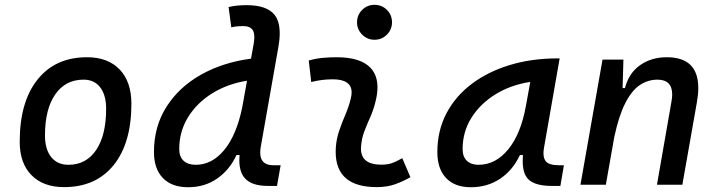

<svg xmlns="http://www.w3.org/2000/svg" viewBox="-20 -764 2970 794"><path d="M245.1 9.8Q158.7 9.8 110.1 -39.8Q61.5 -89.4 61.5 -177.7Q61.5 -342.8 135.3 -435.1Q209 -527.3 339.8 -527.3Q426.3 -527.3 474.9 -476.6Q523.4 -425.8 523.4 -335Q523.4 -172.4 450 -81.3Q376.5 9.8 245.1 9.8ZM263.2 -82.5Q336.4 -82.5 377.7 -143.8Q418.9 -205.1 418.9 -314Q418.9 -370.6 394.5 -402.6Q370.1 -434.6 325.7 -434.6Q250.5 -434.6 208.3 -373.5Q166 -312.5 166 -203.6Q166 -146.5 191.7 -114.5Q217.3 -82.5 263.2 -82.5Z M757.8 10.3Q690.4 10.3 653.6 -27.8Q616.7 -65.9 616.7 -135.3Q616.7 -240.7 668.2 -322Q719.7 -403.3 810.3 -454.6Q900.9 -505.9 1018.1 -521.5L1029.3 -584.5Q1031.7 -599.1 1031.7 -610.8Q1031.7 -628.9 1025.4 -639.2Q1014.6 -656.2 984.9 -656.2Q972.7 -656.2 960.7 -655Q948.7 -653.8 936.5 -650.9L925.3 -734.9Q943.8 -739.3 962.4 -741Q981 -742.7 999.5 -742.7Q1084.5 -742.7 1116.2 -701.7Q1136.7 -674.8 1136.7 -626Q1136.7 -600.6 1131.3 -569.8L1058.1 -155.3Q1056.2 -143.1 1056.2 -132.3Q1056.2 -80.6 1110.8 -80.6H1140.6L1125.5 4.9H1088.4Q1021 4.9 993.2 -26.4Q969.7 -51.8 969.7 -101.6Q969.7 -111.8 970.7 -123H958Q930.2 -62 878.4 -25.9Q826.7 10.3 757.8 10.3ZM981.4 -318.4 1001.5 -430.2Q921.4 -417.5 857.9 -378.2Q794.4 -338.9 757.8 -279.5Q721.2 -220.2 721.2 -147.5Q721.2 -116.2 739 -99.4Q756.8 -82.5 789.6 -82.5Q856.9 -82.5 907.5 -144Q958 -205.6 981.4 -318.4Z M1643.6 -109.9 1677.2 -31.2Q1647.5 -14.2 1614.3 -2.2Q1581.1 9.8 1538.1 9.8Q1368.2 9.8 1368.2 -136.2Q1368.2 -144.5 1368.7 -153.3Q1371.1 -189.9 1383.1 -224.6Q1395 -259.3 1409.2 -292Q1422.9 -324.7 1430.2 -355Q1434.1 -369.6 1434.1 -381.8Q1434.1 -436 1356.4 -436Q1310.1 -436 1267.1 -424.8L1256.8 -513.7Q1285.6 -522 1314.5 -524.7Q1343.3 -527.3 1372.1 -527.3Q1473.1 -527.3 1514.2 -481.4Q1541 -451.2 1541 -402.8Q1541 -376.5 1533.2 -345.2Q1524.9 -310.5 1511.7 -280.8Q1498 -250.5 1486.8 -221.2Q1475.6 -191.9 1473.1 -157.7Q1472.7 -153.3 1472.7 -149.4Q1472.7 -83 1557.1 -83Q1581.5 -83 1599.9 -89.1Q1618.2 -95.2 1643.6 -109.9ZM1528.8 -599.6Q1499 -599.6 1477.8 -620.8Q1456.5 -642.1 1456.5 -671.9Q1456.5 -702.1 1477.8 -723.1Q1499 -744.1 1528.8 -744.1Q1559.1 -744.1 1580.1 -723.1Q1601.1 -702.1 1601.1 -671.9Q1601.1 -642.1 1580.1 -620.8Q1559.1 -599.6 1528.8 -599.6Z M1927.2 10.3Q1860.8 10.3 1824.7 -27.8Q1788.6 -65.9 1788.6 -135.3Q1788.6 -223.1 1825.9 -294.7Q1863.3 -366.2 1930.7 -417Q1998 -467.8 2088.4 -495.1Q2178.7 -522.5 2284.7 -522.5H2294.4L2230 -154.8Q2227.5 -141.6 2227.5 -130.4Q2227.5 -109.9 2236.3 -98.1Q2249 -80.6 2292 -80.6H2312L2297.4 4.9H2262.7Q2190.9 4.9 2163.6 -23.9Q2141.6 -47.4 2141.6 -97.7Q2141.6 -109.4 2142.6 -122.6H2129.9Q2100.1 -59.1 2047.6 -24.4Q1995.1 10.3 1927.2 10.3ZM1959 -82.5Q2029.3 -82.5 2081.5 -146Q2133.8 -209.5 2154.8 -325.7L2172.9 -425.3Q2092.8 -413.1 2029.5 -374.3Q1966.3 -335.4 1929.7 -277.1Q1893.1 -218.8 1893.1 -147.5Q1893.1 -116.2 1910.4 -99.4Q1927.7 -82.5 1959 -82.5Z M2380.4 0 2471.7 -517.6H2558.1L2554.7 -399.9H2564.5Q2580.1 -460.9 2626.5 -494.1Q2672.9 -527.3 2737.8 -527.3Q2867.7 -527.3 2867.7 -399.9Q2867.7 -373 2861.8 -340.3L2801.8 0H2696.8L2756.8 -344.2Q2759.8 -359.9 2759.8 -373Q2759.8 -434.6 2698.7 -434.6Q2659.7 -434.6 2626.2 -412.4Q2592.8 -390.1 2566.2 -338.4Q2539.6 -286.6 2520.5 -198.7L2485.4 0Z"/></svg>

Font: CaskaydiaCove NFP
Style: Italic
Weight: 400
Italic angle: -10°
Designer: Aaron Bell
Foundry: Saja Typeworks
Version: Version 2111.001; VTT 6.35;Nerd Fonts 3.1.1